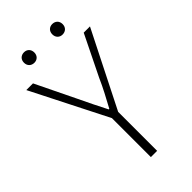

<svg xmlns="http://www.w3.org/2000/svg" viewBox="-245 -866 934 934"><g transform="rotate(-45 222.0 -398.5)"><path d="M201 0H244V-268L441 -659H398L296 -451C275 -403 250 -357 224 -309H220C195 -357 173 -403 150 -451L49 -659H3L201 -268ZM125 -725C145 -725 160 -739 160 -761C160 -783 145 -797 125 -797C104 -797 89 -783 89 -761C89 -739 104 -725 125 -725ZM319 -725C340 -725 355 -739 355 -761C355 -783 340 -797 319 -797C299 -797 284 -783 284 -761C284 -739 299 -725 319 -725Z"/></g></svg>

Font: Source Sans Pro Light
Style: Regular
Weight: 300
Designer: Paul D. Hunt
Foundry: Adobe Systems Incorporated
Version: Version 3.006;hotconv 1.0.111;makeotfexe 2.5.65597